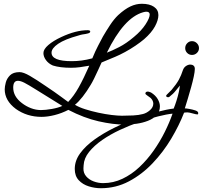

<svg xmlns="http://www.w3.org/2000/svg" viewBox="-20 -590 1074 1017"><path d="M641 70Q579 70 502 52.5Q425 35 342 -8Q307 10 269.5 19.5Q232 29 200 29Q123 29 64 -13Q5 -57 5 -117Q5 -131 10.5 -152.5Q16 -174 33 -191Q50 -208 84 -208Q104 -208 138.5 -188Q173 -168 221 -135Q272 -101 303.5 -77.5Q335 -54 341 -50Q371 -81 397 -127.5Q423 -174 453 -242Q425 -237 402.5 -234Q380 -231 356 -231Q298 -231 260 -243Q237 -253 223.5 -271.5Q210 -290 210 -309Q210 -329 236 -351.5Q262 -374 305 -394Q382 -430 444 -430Q458 -430 458 -423Q458 -415 442 -412L433 -410Q426 -409 417 -407.5Q408 -406 396 -402Q323 -382 288 -358Q253 -334 253 -311Q253 -266 360 -266Q386 -266 412.5 -269.5Q439 -273 469 -281Q485 -320 500 -348.5Q515 -377 525 -396Q543 -427 563.5 -458Q584 -489 606 -510Q641 -542 671 -556Q701 -570 731 -570Q772 -570 795.5 -554Q819 -538 819 -510Q819 -484 801 -450.5Q783 -417 743 -382Q724 -366 697.5 -348Q671 -330 642.5 -314.5Q614 -299 590 -289L518 -259Q511 -244 500 -219.5Q489 -195 478 -173Q467 -151 460 -140Q440 -106 418 -78Q396 -50 377 -35Q398 -22 431 -11.5Q464 -1 501 7Q538 15 571 19Q604 23 626 23Q656 23 685.5 21.5Q715 20 737 14Q757 9 774.5 -6.5Q792 -22 792 -41Q792 -57 778 -71Q769 -78 759.5 -84.5Q750 -91 750 -94Q750 -105 764 -105Q767 -105 770.5 -103.5Q774 -102 780 -100Q804 -85 815.5 -65Q827 -45 827 -27Q827 1 809.5 20Q792 39 763.5 50Q735 61 703 65.5Q671 70 641 70ZM546 -311Q573 -321 611 -340.5Q649 -360 689 -394Q729 -427 751 -461Q773 -495 773 -513Q773 -528 755 -528Q749 -528 738 -525Q636 -496 546 -311ZM197 -7Q221 -7 255 -13Q289 -19 310 -29L173 -114Q130 -141 109.5 -151.5Q89 -162 75 -162Q50 -162 50 -126Q50 -79 96 -44Q118 -27 144 -17Q170 -7 197 -7ZM997 -299Q982 -299 971.5 -309.5Q961 -320 961 -335Q961 -350 971.5 -361Q982 -372 997 -372Q1012 -372 1023 -361Q1034 -350 1034 -335Q1034 -320 1023 -309.5Q1012 -299 997 -299ZM514 407Q482 407 450 397Q418 387 397 364.5Q376 342 376 305Q376 261 404.5 222Q433 183 480.5 149Q528 115 586 86.5Q644 58 703 37Q762 16 813.5 2.5Q865 -11 900 -15Q907 -32 914.5 -55.5Q922 -79 927 -101.5Q932 -124 933 -137Q925 -128 911 -110Q897 -92 877 -77Q875 -75 870 -75Q864 -75 861 -79Q858 -83 863 -88L889 -114Q915 -145 927.5 -168Q940 -191 949 -219Q954 -233 965.5 -240.5Q977 -248 988 -248Q998 -248 1005 -242.5Q1012 -237 1012 -225Q1012 -211 1006.5 -185Q1001 -159 992.5 -128.5Q984 -98 975 -68Q966 -38 959 -16Q966 -16 983 -13Q1000 -10 1015 -5Q1030 0 1030 9Q1030 16 1026.5 16Q1023 16 1017 15Q998 10 985.5 7Q973 4 960 6L955 7Q929 74 887 144.5Q845 215 788.5 274.5Q732 334 663 370.5Q594 407 514 407ZM526 380Q580 380 628.5 357Q677 334 718.5 295Q760 256 794 207.5Q828 159 853 108.5Q878 58 894 12Q863 15 817.5 26.5Q772 38 719.5 56Q667 74 615.5 98Q564 122 521.5 151.5Q479 181 452 214.5Q425 248 423 285L422 301Q421 326 436.5 344Q452 362 476.5 371Q501 380 526 380Z"/></svg>

Font: Corinthia
Style: Bold
Weight: 700
Designer: Robert E. Leuschke
Foundry: Robert E. Leuschke
Version: Version 1.013; ttfautohint (v1.8.3)